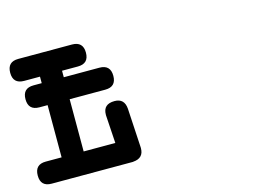

<svg xmlns="http://www.w3.org/2000/svg" viewBox="-94 -815 1391 1030"><g transform="rotate(-15 602.0 -300.5)"><path d="M118.2 -366.7Q57.1 -366.7 57.1 -427.7Q57.1 -488.8 118.2 -488.8H163.6V-524.9H75.7Q14.6 -524.9 14.6 -585.9Q14.6 -647 75.7 -647H374Q435.1 -647 435.1 -585.9Q435.1 -524.9 374 -524.9H286.1V-488.8H483.9Q544.9 -488.8 544.9 -427.7Q544.9 -366.7 483.9 -366.7H286.1V-76.7H461.9Q459.5 -115.2 457 -154.1Q454.6 -192.9 452.1 -231.4V-236.3Q452.1 -294.9 515.6 -294.9Q570.3 -294.9 574.7 -236.8L587.4 -17.6V-14.2Q587.4 41 529.3 45.4L526.4 45.9H75.7Q14.6 45.9 14.6 -15.1Q14.6 -76.7 75.7 -76.7H163.6V-366.7Z"/></g></svg>

Font: Erica Type
Style: Bold Italic
Weight: 700
Monospace: yes
Designer: Peter Wiegel
Foundry: Peter Wiegel
Version: Version 1.000 2010 initial release